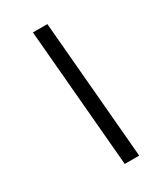

<svg xmlns="http://www.w3.org/2000/svg" viewBox="-204 -840 851 990"><g transform="rotate(-30 222.0 -345.0)"><path d="M164 -757H250L321 67H235Z"/></g></svg>

Font: Instrument Sans Medium
Style: Italic
Weight: 500
Italic angle: -13°
Designer: Rodrigo Fuenzalida
Foundry: fragTYPE
Version: Version 1.000;gftools[0.9.28]